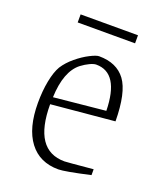

<svg xmlns="http://www.w3.org/2000/svg" viewBox="-115 -654 619 739"><g transform="rotate(20 194.5 -285.0)"><path d="M50 -204Q50 -253 58 -294Q66 -335 80 -359Q96 -384 122 -405.5Q148 -427 173.5 -440Q199 -453 210 -453Q283 -453 318.5 -405Q354 -357 355 -239L96 -215Q96 -27 223 -27Q232 -27 339 -37V-13Q237 10 211 10Q134 10 92 -45.5Q50 -101 50 -204ZM308 -265Q305 -419 211 -419Q201 -419 185 -411.5Q169 -404 153 -392Q101 -352 97 -244ZM88 -580H323V-547H88Z"/></g></svg>

Font: Grenze ExtraLight
Style: Regular
Weight: 275
Designer: Renata Polastri
Foundry: Omnibus-Type
Version: Version 1.002; ttfautohint (v1.8)